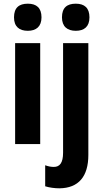

<svg xmlns="http://www.w3.org/2000/svg" viewBox="-20 -781 561 1041"><path d="M131 -761C83 -761 56 -739 56 -687C56 -637 84 -614 131 -614C176 -614 205 -637 205 -687C205 -738 178 -761 131 -761ZM316 -687C316 -637 345 -614 391 -614C437 -614 465 -637 465 -687C465 -738 438 -761 391 -761C343 -761 316 -739 316 -687ZM198 -547H62V0H198ZM302 240C406 239 459 176 459 59V-547H322V47C322 102 304 124 272 124C256 124 241 121 225 115V229C247 236 276 240 302 240Z"/></svg>

Font: Noto Sans Lao Looped Condensed
Style: Bold
Weight: 700
Width: 3
Designer: Mark Frömberg, Ben Mitchell
Foundry: The Fontpad Ltd
Version: Version 1.002